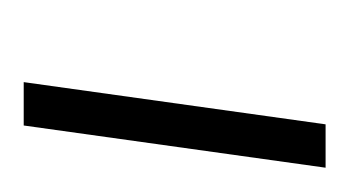

<svg xmlns="http://www.w3.org/2000/svg" viewBox="-88 -652 301 166"><g transform="rotate(90 63.0 -569.5)"><path d="M51.5 -439 88 -700H125.5L89 -439Z"/></g></svg>

Font: Urbanist ExtraLight
Style: Italic
Weight: 250
Version: Version 1.303